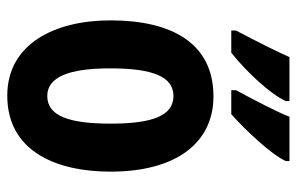

<svg xmlns="http://www.w3.org/2000/svg" viewBox="-164 -642 816 528"><g transform="rotate(90 244.0 -378.0)"><path d="M423 -756V-766H301C291 -739 261 -680 228 -619V-606H294C337 -644 405 -716 423 -756ZM258 -756V-766H137C125 -738 97 -682 64 -619V-606H125C179 -649 239 -714 258 -756ZM452 -274C452 -457 371 -557 245 -557C98 -557 36 -441 36 -274C36 -120 101 10 243 10C395 10 452 -123 452 -274ZM168 -273C168 -391 191 -447 244 -447C298 -447 320 -390 320 -274C320 -158 298 -100 244 -100C192 -100 168 -159 168 -273Z"/></g></svg>

Font: Noto Sans Myanmar UI ExtraCondensed
Style: Bold
Weight: 700
Width: 2
Designer: Monotype Design Team
Foundry: Monotype Imaging Inc.
Version: Version 2.103